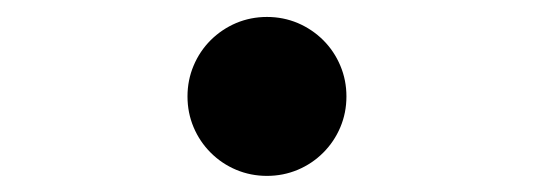

<svg xmlns="http://www.w3.org/2000/svg" viewBox="-20 -200 640 230"><path d="M232.4 -151.9Q245.6 -165 262.9 -172.4Q280.3 -179.7 299.8 -179.7Q319.3 -179.7 336.7 -172.4Q354 -165 367.2 -151.9Q380.4 -138.7 387.7 -121.3Q395 -104 395 -84.5Q395 -64.9 387.7 -47.6Q380.4 -30.3 367.2 -17.1Q354 -3.9 336.7 3.4Q319.3 10.7 299.8 10.7Q280.3 10.7 262.9 3.4Q245.6 -3.9 232.4 -17.1Q219.2 -30.3 211.9 -47.6Q204.6 -64.9 204.6 -84.5Q204.6 -104 211.9 -121.3Q219.2 -138.7 232.4 -151.9Z"/></svg>

Font: Courier Prime SemiBold
Style: Regular
Weight: 600
Designer: Alan Dague-Greene
Foundry: Quote-Unquote Apps
Version: Version 1.202